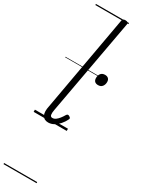

<svg xmlns="http://www.w3.org/2000/svg" viewBox="-370 -1019 1126 1524"><g transform="rotate(30 193.5 -257.5)"><path d="M141 16Q102 16 86.5 -13.5Q71 -43 84 -101L240 -974Q242 -985 248.5 -989.5Q255 -994 268 -994Q283 -994 289.5 -988.5Q296 -983 294 -972L135 -97Q129 -67 132 -49.5Q135 -32 152 -32Q168 -32 182 -42Q196 -52 209.5 -69Q223 -86 235 -107Q241 -115 247 -116Q253 -117 261 -112Q271 -107 273.5 -100.5Q276 -94 272 -88Q258 -59 237.5 -35.5Q217 -12 192.5 2Q168 16 141 16ZM336 -439Q316 -439 305 -449.5Q294 -460 294 -481Q294 -506 307 -522Q320 -538 345 -538Q364 -538 375.5 -527.5Q387 -517 387 -496Q387 -472 374 -455.5Q361 -439 336 -439ZM0 469H303V479H0ZM0 -20H303V0H0ZM0 -505H303V-500H0ZM0 -989H303V-979H0Z"/></g></svg>

Font: Playwrite DE VA Guides
Style: Regular
Weight: 400
Designer: Veronika Burian, José Scaglione
Foundry: TypeTogether
Version: Version 1.003